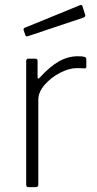

<svg xmlns="http://www.w3.org/2000/svg" viewBox="-20 -772 402 792"><path d="M88 -10C88 -3.3 91.3 0 98 0H127C134.3 0 138 -3.3 138 -10V-361C138 -381.7 146.7 -402 164 -422C181.3 -442 202.5 -458.5 227.5 -471.5C252.5 -484.5 275.7 -491 297 -491L331 -490C334.3 -490 336 -492 336 -496V-529C336 -533 333.3 -535.8 328 -537.5C322.7 -539.2 313.7 -540 301 -540C274.3 -540 248.5 -533 223.5 -519C198.5 -505 171.7 -482.3 143 -451C140.3 -448.3 138.3 -447.3 137 -448C135.7 -448.7 135 -450.7 135 -454V-521C135 -527 132 -530 126 -530H97C91 -530 88 -526.7 88 -520ZM331 -712 320 -747C319.3 -749 318.2 -750.3 316.5 -751C314.8 -751.7 313 -751.7 311 -751L81 -657C78.3 -655.7 77 -653.3 77 -650C77 -648 77.3 -646.7 78 -646L84 -629C84.7 -624.3 87 -622 91 -622C93 -622 94.7 -622.3 96 -623L323 -699C329 -701 332 -704 332 -708Z"/></svg>

Font: Libre Franklin ExtraLight
Style: Regular
Weight: 275
Designer: Pablo Impallari, Rodrigo Fuenzalida
Foundry: Impallari Type
Version: Version 1.002; ttfautohint (v1.5)